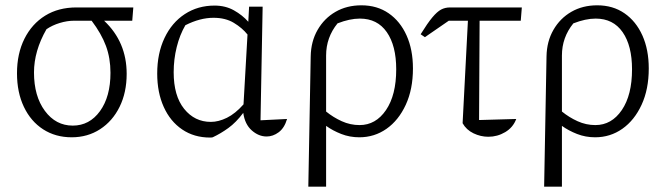

<svg xmlns="http://www.w3.org/2000/svg" viewBox="-20 -509 2510 723"><path d="M457 -231Q457 -161 430.5 -107Q404 -53 357 -22.5Q310 8 250 8Q189 8 142.5 -22Q96 -52 70 -106.5Q44 -161 44 -233Q44 -307 72 -363Q100 -419 150 -450Q200 -481 268 -481H482L478 -431H372Q457 -351 457 -231ZM259 -431Q233 -431 205 -422.5Q177 -414 155 -399Q108 -317 108 -236Q108 -147 149 -91.5Q190 -36 254 -36Q317 -36 356.5 -90.5Q396 -145 396 -235Q396 -290 379 -336Q362 -382 325 -431Z M781 8Q777 9 771 9Q711 9 666 -21.5Q621 -52 596.5 -106.5Q572 -161 572 -232Q572 -308 599.5 -366Q627 -424 676 -456Q725 -488 788 -488Q829 -488 861 -470Q893 -452 915 -427L918 -484H969L961 -56L1061 -61Q1051 -27 1029.5 -11Q1008 5 984 5Q954 5 928 -18Q902 -41 896 -84Q869 -48 840 -27Q811 -6 781 8ZM634 -237Q634 -148 673.5 -99Q713 -50 774 -50Q803 -50 834.5 -65.5Q866 -81 897 -116L912 -379Q892 -404 860.5 -423Q829 -442 784 -442Q733 -442 678 -414Q657 -378 645.5 -332Q634 -286 634 -237Z M1141 194 1150 -297Q1151 -353 1176 -396.5Q1201 -440 1243.5 -464.5Q1286 -489 1341 -489Q1400 -489 1443.5 -459Q1487 -429 1511 -375.5Q1535 -322 1535 -251Q1535 -173 1508 -114.5Q1481 -56 1435.5 -24Q1390 8 1333 8Q1297 8 1265 -4.5Q1233 -17 1208 -35V194ZM1208 -300V-89Q1235 -67 1267 -52.5Q1299 -38 1334 -38Q1395 -38 1433.5 -94.5Q1472 -151 1472 -248Q1472 -337 1436.5 -388Q1401 -439 1335 -439Q1297 -439 1251 -421Q1208 -368 1208 -300Z M1580 -369 1564 -380Q1590 -422 1608 -443.5Q1626 -465 1641 -473Q1656 -481 1675 -481H1945L1941 -431H1786L1784 -57L1924 -61Q1912 -29 1882.5 -11.5Q1853 6 1819 6Q1790 6 1763 -7Q1736 -20 1722 -45L1742 -431H1670Z M2029 194 2038 -297Q2039 -353 2064 -396.5Q2089 -440 2131.5 -464.5Q2174 -489 2229 -489Q2288 -489 2331.5 -459Q2375 -429 2399 -375.5Q2423 -322 2423 -251Q2423 -173 2396 -114.5Q2369 -56 2323.5 -24Q2278 8 2221 8Q2185 8 2153 -4.5Q2121 -17 2096 -35V194ZM2096 -300V-89Q2123 -67 2155 -52.5Q2187 -38 2222 -38Q2283 -38 2321.5 -94.5Q2360 -151 2360 -248Q2360 -337 2324.5 -388Q2289 -439 2223 -439Q2185 -439 2139 -421Q2096 -368 2096 -300Z"/></svg>

Font: Piazzolla Light
Style: Regular
Weight: 300
Designer: Juan Pablo del Peral
Foundry: Huerta Tipografica
Version: Version 1.330